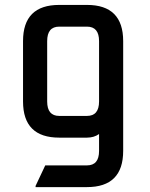

<svg xmlns="http://www.w3.org/2000/svg" viewBox="-20 -557 606 777"><path d="M219.7 0Q73.2 0 73.2 -146.5V-390.6Q73.2 -537.1 219.7 -537.1H332Q478.5 -537.1 478.5 -390.6V53.7Q478.5 200.2 332 200.2H124V195.3L163.1 112.3H332Q380.9 112.3 380.9 53.7V-14.6Q360.4 0 332 0ZM219.7 -87.9H332Q380.9 -87.9 380.9 -146.5V-390.6Q380.9 -449.2 332 -449.2H219.7Q170.9 -449.2 170.9 -390.6V-146.5Q170.9 -87.9 219.7 -87.9Z"/></svg>

Font: Nova Square
Style: Book
Weight: 400
Version: Version 2.000